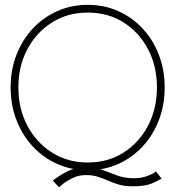

<svg xmlns="http://www.w3.org/2000/svg" viewBox="-20 -692 730 794"><path d="M532 45Q561 45 581.2 38.5Q601.5 32 612.8 25.2Q624 18.5 625 17L648 46.5Q638 53 609.8 65.8Q581.5 78.5 529.5 78.5Q496.5 78.5 472.2 71.5Q448 64.5 427.2 55.2Q406.5 46 385 39Q363.5 32 336 32Q305.5 32 280.8 44Q256 56 240.8 68.2Q225.5 80.5 224 82.5L198.5 54.5Q231.5 29.5 262.5 14.8Q293.5 0 337.5 0Q374.5 0 404.8 11.2Q435 22.5 465.2 33.8Q495.5 45 532 45ZM56 -330.5Q56 -242.5 93.2 -172.2Q130.5 -102 195.2 -61Q260 -20 343 -20Q426.5 -20 491 -61Q555.5 -102 592.2 -172.2Q629 -242.5 629 -330.5Q629 -418.5 592.2 -488.5Q555.5 -558.5 491 -599.2Q426.5 -640 343 -640Q260 -640 195.2 -599.2Q130.5 -558.5 93.2 -488.5Q56 -418.5 56 -330.5ZM24 -330.5Q24 -402.5 48 -464.8Q72 -527 115.2 -573.5Q158.5 -620 216.8 -646Q275 -672 343 -672Q411.5 -672 469.2 -646Q527 -620 570.2 -573.5Q613.5 -527 637.2 -464.8Q661 -402.5 661 -330.5Q661 -258 637.2 -195.8Q613.5 -133.5 570.2 -86.8Q527 -40 469.2 -14Q411.5 12 343 12Q275 12 216.8 -14Q158.5 -40 115.2 -86.8Q72 -133.5 48 -195.8Q24 -258 24 -330.5Z"/></svg>

Font: League Spartan Extralight
Style: Regular
Weight: 200
Foundry: The League of Moveable Type
Version: Version 2.300; ttfautohint (v1.8.3)